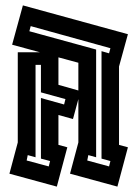

<svg xmlns="http://www.w3.org/2000/svg" viewBox="-20 -694 510 713"><path d="M15 -49 46 -165V-500H128L25 -528L65 -674L455 -567L422 -447V-156L455 -147L416 -1L240 -49L271 -165V-326L251 -252L197 -267V-156L230 -147L191 -1ZM89 -578 337 -510V-110L308 -118L304 -98L385 -76L390 -96L357 -105V-504L385 -496L390 -515L94 -597ZM197 -379 271 -358V-461L197 -481ZM132 -351V-453H112V-110L83 -118L79 -98L161 -76L166 -96L132 -105V-330L218 -306L223 -326Z"/></svg>

Font: Blaka Hollow
Style: Regular
Weight: 400
Designer: Mohamed Gaber
Foundry: Kief Type Foundry
Version: Version 1.003; ttfautohint (v1.8.4.7-5d5b)